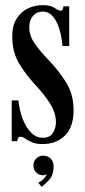

<svg xmlns="http://www.w3.org/2000/svg" viewBox="-20 -548 330 745"><path d="M145.5 11Q120 11 104 4Q88 -3 77.8 -10.2Q67.5 -17.5 59.5 -17.5Q48 -17.5 47 0H25.5V-158.5H51.5Q55 -122 67.2 -88.8Q79.5 -55.5 99.5 -34.5Q119.5 -13.5 145.5 -13.5Q173.5 -13.5 185.2 -32Q197 -50.5 197 -74.5Q197 -108.5 175.5 -143.8Q154 -179 119.5 -216Q79 -259 53.2 -303.2Q27.5 -347.5 27.5 -406.5Q27.5 -449 44.8 -476Q62 -503 88.8 -515.5Q115.5 -528 145 -528Q177 -528 192 -517.2Q207 -506.5 216 -506.5Q225 -506.5 226 -523.5H248.5V-369.5H222.5Q219.5 -404 210.5 -434.5Q201.5 -465 185.5 -484Q169.5 -503 146 -503Q122.5 -503 108 -486.2Q93.5 -469.5 93.5 -441.5Q93.5 -409.5 114.5 -379.2Q135.5 -349 169.5 -314Q210 -271.5 237.8 -226.2Q265.5 -181 265.5 -120.5Q265.5 -55 232 -22Q198.5 11 145.5 11ZM141.5 177 128.5 161Q137.5 157 148 147.2Q158.5 137.5 161.5 127Q156 132 147 132Q131 132 120.2 121Q109.5 110 109.5 94Q109.5 78 120.5 67Q131.5 56 147.5 56Q165 56 176.5 67.2Q188 78.5 188 98Q188 131.5 170.5 150.2Q153 169 141.5 177Z"/></svg>

Font: Imbue 50pt SemiBold
Style: Regular
Weight: 600
Designer: Tyler Finck
Foundry: Etcetera Type Company
Version: Version 1.102; ttfautohint (v1.8.3)